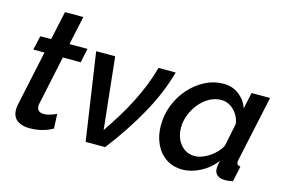

<svg xmlns="http://www.w3.org/2000/svg" viewBox="-91 -899 1658 1112"><g transform="rotate(15 738.5 -342.5)"><path d="M47 -78Q47 -86 48 -94Q49 -102 51 -111L121 -438H54L73 -523H138L175 -695H285L248 -523H356L338 -438H231L169 -146Q168 -142 167.5 -138.5Q167 -135 167 -131Q167 -111 178.5 -102Q190 -93 208 -93Q223 -93 237.5 -97Q252 -101 264 -105.5Q276 -110 284 -114L288 -27Q273 -18 250.5 -9.5Q228 -1 202 3.5Q176 8 148 8Q105 8 76 -12.5Q47 -33 47 -78Z M408 -523H522L568 -93Q606 -149 638.5 -202Q671 -255 697.5 -307.5Q724 -360 745.5 -414Q767 -468 782 -523H885Q849 -393 776 -262Q703 -131 602 0H485Z M1067 10Q1009 10 967 -19Q925 -48 903 -97Q881 -146 881 -206Q881 -270 904 -328.5Q927 -387 967.5 -432.5Q1008 -478 1060 -505Q1112 -532 1169 -532Q1226 -532 1265 -501Q1304 -470 1319 -424L1340 -522H1451L1367 -130Q1366 -125 1365.5 -121.5Q1365 -118 1365 -115Q1365 -95 1388 -94L1368 0Q1354 2 1343 3.5Q1332 5 1323 5Q1292 5 1275 -8.5Q1258 -22 1258 -47Q1258 -52 1258.5 -59Q1259 -66 1260.5 -75Q1262 -84 1265 -95Q1226 -45 1172.5 -17.5Q1119 10 1067 10ZM1115 -84Q1135 -84 1157.5 -92Q1180 -100 1201.5 -114Q1223 -128 1241 -147Q1259 -166 1270 -188L1298 -325Q1294 -357 1277 -382.5Q1260 -408 1235.5 -423Q1211 -438 1183 -438Q1145 -438 1111.5 -419.5Q1078 -401 1052.5 -370Q1027 -339 1012 -301Q997 -263 997 -224Q997 -184 1011.5 -153Q1026 -122 1052.5 -103Q1079 -84 1115 -84Z"/></g></svg>

Font: Raleway Thin SemiBold
Style: Italic
Weight: 600
Italic angle: -12°
Version: Version 4.026